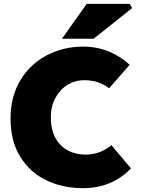

<svg xmlns="http://www.w3.org/2000/svg" viewBox="-20 -968 740 1001"><path d="M35 -350Q35 -466 87 -551Q139 -636 225.5 -680.5Q312 -725 413 -725Q487 -725 549.5 -698.5Q612 -672 656 -630L549 -508Q519 -530 488 -540Q457 -550 418 -550Q372 -550 332.5 -526Q293 -502 269 -458Q245 -414 245 -357Q245 -264 295 -213Q345 -162 427 -162Q501 -162 561 -211L663 -90Q563 13 412 13Q308 13 222.5 -27.5Q137 -68 86 -150Q35 -232 35 -350ZM432 -948H656L669 -926L468 -766H303Z"/></svg>

Font: Nebula Sans Black
Style: Regular
Weight: 900
Designer: Paul D. Hunt for Adobe (as Source Sans)
Foundry: Nebula Entertainment & Broadcasting LLC
Version: Version 1.010